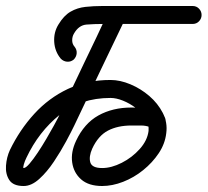

<svg xmlns="http://www.w3.org/2000/svg" viewBox="-41 -591 693 641"><path d="M205 -392Q195 -384 183 -385Q171 -386 162 -395Q142 -419 140 -451Q138 -483 154 -509Q172 -539 194.5 -552Q217 -565 244 -568Q271 -571 302 -571Q377 -571 452 -571Q527 -571 602 -571Q602 -571 602 -571Q602 -571 602 -571Q615 -571 623.5 -562Q632 -553 632 -541Q632 -529 623.5 -520Q615 -511 602 -511Q527 -511 452 -511Q377 -511 302 -511Q274 -511 248 -509Q222 -507 206 -479Q200 -469 200 -456.5Q200 -444 208 -435Q216 -425 215 -413Q214 -401 205 -392ZM362 -568Q374 -563 378 -551Q382 -539 377 -528Q356 -485 335.5 -441.5Q315 -398 294 -355Q272 -309 250.5 -263.5Q229 -218 207 -172Q207 -172 207 -172Q207 -172 207 -172Q207 -172 207 -172Q207 -172 207 -172Q198 -153 180 -119.5Q162 -86 139 -51.5Q116 -17 90 6.5Q64 30 38 30Q3 30 -10 10Q-23 -10 -21 -38Q-19 -66 -8 -90Q-8 -90 -8 -90Q-8 -90 -8 -90Q25 -158 73.5 -211Q122 -264 185.5 -294Q249 -324 328 -324Q360 -324 394.5 -309.5Q429 -295 457.5 -270.5Q486 -246 502.5 -214Q519 -182 514 -146Q510 -111 489 -79.5Q468 -48 437 -23Q406 2 370 16Q334 30 300 30Q255 30 230 8Q205 -14 200 -48.5Q195 -83 213 -121Q240 -179 287.5 -205.5Q335 -232 398 -232Q415 -232 440 -230.5Q465 -229 486.5 -220.5Q508 -212 512 -190Q512 -190 512 -190Q512 -190 512 -190Q514 -177 507 -167Q500 -157 488 -155Q476 -152 465.5 -159.5Q455 -167 453 -179Q452 -181 455 -177.5Q458 -174 460.5 -169.5Q463 -165 461 -166Q447 -172 429.5 -172Q412 -172 398 -172Q352 -172 319.5 -155Q287 -138 267 -95Q255 -68 260.5 -49Q266 -30 300 -30Q331 -30 365.5 -47.5Q400 -65 425.5 -93.5Q451 -122 455 -154Q457 -175 445 -195Q433 -215 412.5 -230.5Q392 -246 369.5 -255Q347 -264 328 -264Q228 -264 158 -207.5Q88 -151 47 -64Q47 -64 47 -64Q47 -64 47 -64Q42 -54 38.5 -42Q35 -30 38 -30Q45 -30 57.5 -44.5Q70 -59 85 -81.5Q100 -104 114 -128Q128 -152 138.5 -171Q149 -190 153 -198Q153 -198 153 -198Q153 -198 153 -198Q153 -198 153 -198Q153 -198 153 -198Q175 -244 196.5 -289.5Q218 -335 240 -381Q261 -424 281.5 -467.5Q302 -511 322 -554Q328 -565 339.5 -569Q351 -573 362 -568Z"/></svg>

Font: FRB American Cursive Guidelines
Style: Bold Italic
Weight: 700
Italic angle: -25°
Version: Version 2.0;Modular Font Editor K font №1